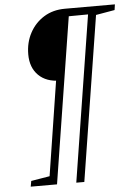

<svg xmlns="http://www.w3.org/2000/svg" viewBox="-58 -739 668 953"><g transform="rotate(-5 275.5 -262.5)"><path d="M56 170 61 142 163 125 152 138 230 -361 247 -342Q179 -342 140 -380.5Q101 -419 101 -485Q101 -544 126.5 -591.5Q152 -639 197 -667Q242 -695 302 -695H551L547 -667L443 -649L455 -662L323 170H283L416 -670L423 -657L307 -656L320 -670L187 170Z"/></g></svg>

Font: Bitter Thin Light
Style: Italic
Weight: 300
Italic angle: -9°
Version: Version 2.002